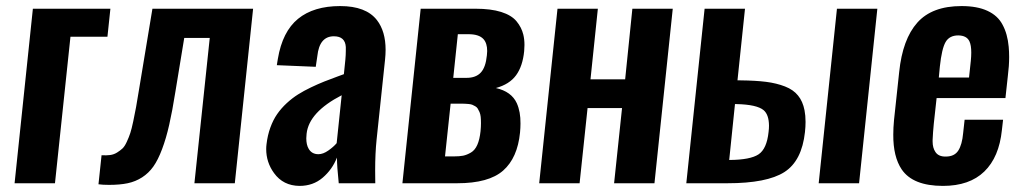

<svg xmlns="http://www.w3.org/2000/svg" viewBox="-20 -607 3386 636"><path d="M28.3 0 88.9 -578.1H345.7L335.9 -485.4H213.4L162.1 0Z M306.2 3.4 316.4 -92.8Q332.5 -91.8 345 -93.5Q357.4 -95.2 367.9 -101.8Q378.4 -108.4 385.7 -115.2Q393.1 -122.1 400.1 -137.5Q407.2 -152.8 411.6 -166.3Q416 -179.7 421.4 -205.3Q426.8 -231 430.7 -252Q434.6 -272.9 440.4 -309.6L484.9 -578.1H818.4L757.8 0H624L674.8 -481.4H590.3L561 -303.2Q550.8 -238.8 540.5 -193.6Q530.3 -148.4 516.8 -112.8Q503.4 -77.1 488 -55.4Q472.7 -33.7 450.7 -19.5Q428.7 -5.4 402.8 0Q377 5.4 341.3 5.4Q319.8 5.4 306.2 3.4Z M972.2 8.8Q918 8.3 887.7 -33.7Q861.8 -69.3 861.8 -113.3Q861.8 -121.1 862.8 -128.9Q866.2 -158.7 875.5 -184.3Q884.8 -210 898.2 -229.2Q911.6 -248.5 929.9 -265.4Q948.2 -282.2 967.3 -294.2Q986.3 -306.2 1009.8 -317.4Q1033.2 -328.6 1054 -336.9Q1074.7 -345.2 1099.1 -354Q1112.3 -358.9 1119.1 -361.3L1124 -409.2Q1125.5 -425.3 1125.5 -438.5Q1125.5 -445.3 1125.5 -451.2Q1124.5 -468.8 1114.7 -477.8Q1105 -486.8 1085.9 -486.8Q1038.1 -486.8 1031.2 -421.4L1025.9 -385.7L897 -391.1Q897.5 -394 898.7 -401.9Q899.9 -409.7 900.4 -412.1Q915.5 -502.4 967.3 -544.7Q1019 -586.9 1106.9 -586.9Q1192.4 -586.9 1228.5 -540.5Q1257.3 -503.4 1257.3 -441.9Q1257.3 -426.3 1255.4 -408.7L1227.5 -145Q1222.7 -99.1 1222.7 -42Q1222.7 -21.5 1223.1 0H1102.1Q1096.2 -55.2 1096.2 -85Q1080.6 -45.4 1048.8 -18.3Q1017.1 8.8 972.2 8.8ZM1034.7 -96.2Q1050.3 -96.2 1067.6 -108.4Q1085 -120.6 1095.2 -132.8L1111.8 -291.5Q1003.4 -235.4 995.6 -164.1Q994.6 -156.2 994.6 -148.9Q994.6 -127.4 1002.4 -114.3Q1012.7 -96.2 1034.7 -96.2Z M1313 0 1373.5 -578.1H1555.2Q1606 -578.1 1640.1 -567.4Q1674.3 -556.6 1690.9 -536.6Q1707.5 -516.6 1713.4 -492.7Q1717.3 -477.1 1717.3 -458Q1717.3 -448.2 1716.3 -437.5Q1711.4 -387.7 1689.5 -357.7Q1667.5 -327.6 1622.6 -315.4Q1674.3 -303.7 1691.9 -265.1Q1704.6 -236.8 1704.1 -197.8Q1704.1 -183.6 1702.6 -168Q1694.3 -84 1646.7 -42Q1599.1 0 1494.6 0ZM1454.1 -88.9H1483.4Q1502 -88.9 1514.2 -91.3Q1526.4 -93.8 1539.8 -101.6Q1553.2 -109.4 1561 -127Q1568.8 -144.5 1571.8 -172.4Q1573.2 -187 1573.2 -199Q1573.2 -210.9 1572.3 -220Q1571.3 -229 1568.4 -235.8Q1565.4 -242.7 1562.5 -247.3Q1559.6 -252 1554.2 -255.1Q1548.8 -258.3 1544.4 -260Q1540 -261.7 1532.5 -262.5Q1524.9 -263.2 1519.5 -263.4Q1514.2 -263.7 1505.4 -263.7H1472.7ZM1481.4 -349.1H1525.4Q1556.2 -349.1 1572.5 -366.5Q1588.9 -383.8 1592.8 -423.8Q1593.8 -431.6 1593.8 -438Q1593.8 -463.9 1581.5 -477.5Q1566.4 -494.1 1530.3 -493.7H1496.6Z M1766.1 0 1826.7 -578.1H1960.4L1936 -344.2H2050.8L2074.7 -578.1H2208.5L2147.9 0H2014.2L2040.5 -249H1926.3L1899.9 0Z M2253.4 0 2314 -578.1H2447.8L2422.9 -340.8H2432.6Q2482.9 -340.3 2517.6 -335.9Q2552.2 -331.5 2580.3 -320.6Q2608.4 -309.6 2623.5 -290.5Q2639.2 -271.5 2645 -241.7Q2648.4 -224.6 2648.4 -203.1Q2648.4 -187.5 2646.5 -169.9Q2636.2 -74.2 2578.4 -37.1Q2520.5 0 2389.6 0ZM2395.5 -77.1H2397Q2465.3 -77.6 2492.7 -95.7Q2520 -113.8 2525.9 -169.9Q2527.3 -181.2 2527.3 -190.9Q2526.9 -227.5 2509.3 -242.2Q2486.8 -260.7 2419.9 -262.2H2414.6ZM2691.9 0 2752.4 -578.1H2886.2L2825.7 0Z M3103.5 8.8Q3003.9 8.8 2966.8 -45.9Q2938.5 -87.9 2939 -161.1Q2939 -183.6 2941.4 -209L2958.5 -368.2Q2969.7 -477.1 3018.6 -532Q3067.4 -586.9 3165 -586.9Q3217.3 -586.9 3251.2 -571Q3285.2 -555.2 3300.8 -525.4Q3317.4 -495.1 3321.3 -452.1Q3322.8 -436 3322.8 -418Q3322.8 -388.7 3318.4 -354.5L3310.5 -282.2H3082.5L3073.2 -197.3Q3070.3 -168 3069.3 -143.6Q3069.3 -141.1 3069.3 -138.2Q3069.3 -117.2 3078.6 -103.5Q3088.9 -87.9 3112.8 -88.4Q3141.6 -88.4 3154.3 -108.2Q3167 -127.9 3170.4 -166L3175.3 -210.4H3302.7L3298.8 -176.3Q3289.6 -86.4 3240.5 -38.8Q3191.4 8.8 3103.5 8.8ZM3089.8 -350.1H3189.9L3195.8 -405.3Q3197.3 -420.4 3197.3 -432.6Q3197.3 -457 3191.4 -469.7Q3182.6 -489.3 3154.3 -489.7Q3125 -489.7 3112.3 -467.8Q3099.6 -445.8 3093.3 -386.7Z"/></svg>

Font: Oswald
Style: Medium
Weight: 500
Designer: Vernon Adams
Foundry: Vernon Adams
Version: 3.0; ttfautohint (v0.94.23-7a4d-dirty) -l 8 -r 50 -G 150 -x 